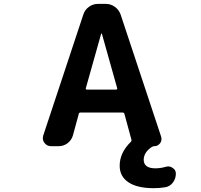

<svg xmlns="http://www.w3.org/2000/svg" viewBox="-20 -775 1040 991"><path d="M422.9 -319.3Q421.9 -316.4 423.8 -314.5Q425.8 -312.5 428.7 -312.5H579.1Q582 -312.5 584 -314.5Q585.9 -316.4 585 -319.3L505.9 -600.6Q505.9 -601.6 503.9 -601.6Q502 -601.6 502 -600.6ZM773.4 196.3Q688.5 196.3 643.1 166Q597.7 135.7 597.7 80.1Q597.7 13.7 655.3 -43Q660.2 -47.9 658.2 -54.7L622.1 -187.5Q620.1 -194.3 612.3 -194.3H395.5Q388.7 -194.3 386.7 -187.5L356.4 -76.2Q349.6 -51.8 329.1 -36.1Q308.6 -20.5 283.2 -20.5H243.2Q221.7 -20.5 209 -38.1Q201.2 -48.8 201.2 -61.5Q201.2 -68.4 203.1 -75.2L410.2 -700.2Q418 -724.6 439 -739.7Q460 -754.9 485.4 -754.9H526.4Q551.8 -754.9 572.8 -739.7Q593.8 -724.6 602.5 -700.2L811.5 -70.3Q813.5 -63.5 813.5 -57.6Q813.5 -45.9 806.6 -36.1Q794.9 -20.5 776.4 -20.5Q769.5 -20.5 763.7 -16.6Q722.7 10.7 721.7 48.8Q721.7 93.8 782.2 93.8Q808.6 93.8 835.9 85.9Q842.8 84 848.6 84Q860.4 84 871.1 91.8Q887.7 101.6 887.7 121.1Q887.7 146.5 873 166.5Q858.4 186.5 834 191.4Q804.7 196.3 773.4 196.3Z"/></svg>

Font: Gen Jyuu Gothic Monospace Bold
Style: Bold
Weight: 700
Designer: [Source Han Sans]
Ryoko NISHIZUKA  (kana & ideographs); Paul D. Hunt (Latin, Greek & Cyrillic); Wenlong ZHANG  (bopomofo
Version: Version 1.002.20150607